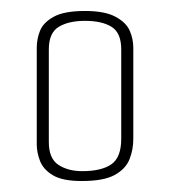

<svg xmlns="http://www.w3.org/2000/svg" viewBox="-20 -675 310 350"><path d="M129 -345Q94 -345 76.5 -355.5Q59 -366 53 -381.5Q47 -397 47 -412V-588Q47 -604 53 -619Q59 -634 78 -644.5Q97 -655 135 -655Q171 -655 190.5 -644.5Q210 -634 216.5 -619Q223 -604 223 -588V-422Q223 -402 216 -384.5Q209 -367 189 -356Q169 -345 129 -345ZM130 -363Q165 -363 183 -375.5Q201 -388 201 -422V-585Q201 -615 183.5 -626Q166 -637 135 -637Q105 -637 87 -626Q69 -615 69 -585V-416Q69 -386 86.5 -374.5Q104 -363 130 -363Z"/></svg>

Font: Smooch Sans Thin ExtraLight
Style: Regular
Weight: 250
Version: Version 1.010